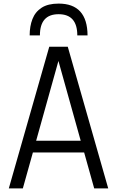

<svg xmlns="http://www.w3.org/2000/svg" viewBox="-20 -1048 651 1068"><path d="M467 -851H410Q410 -969 306 -969Q202 -969 202 -851H145Q145 -902 160.5 -942Q176 -982 211.5 -1005Q247 -1028 306 -1028Q466 -1028 467 -851ZM582 0H504L448 -200H163L107 0H29L254 -788H357ZM429 -265 305 -709 181 -265Z"/></svg>

Font: Tanohe Sans
Style: Regular
Weight: 400
Designer: Village Type and Design LLC & Cristiano Sobral
Foundry: Cooper Hewitt Smithsonian Design Museum
Version: Version 1.00;September 29, 2021;FontCreator 13.0.0.2655 64-b